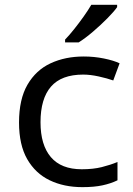

<svg xmlns="http://www.w3.org/2000/svg" viewBox="-20 -768 552 798"><path d="M322.3 9.8Q245.6 9.8 186.3 -18.8Q127 -47.4 93 -106.7Q59.1 -166 59.1 -258.8Q59.1 -355.5 94.2 -416Q129.4 -476.6 190.2 -504.9Q251 -533.2 328.1 -533.2Q371.1 -533.2 411.9 -524.9Q452.6 -516.6 477.1 -504.9L450.7 -433.6Q425.8 -442.4 390.6 -450.2Q355.5 -458 325.7 -458Q235.4 -458 191.9 -408Q148.4 -357.9 148.4 -259.8Q148.4 -165.5 191.4 -115Q234.4 -64.5 319.8 -64.5Q367.2 -64.5 403.1 -73.5Q439 -82.5 468.3 -94.7V-18.6Q439.9 -4.9 405.5 2.4Q371.1 9.8 322.3 9.8ZM466.8 -748V-738.3Q454.1 -720.2 426.8 -692.4Q399.4 -664.6 367.2 -637Q335 -609.4 307.1 -591.8H250.5V-603.5Q268.1 -621.6 288.3 -647Q308.6 -672.4 327.6 -699.2Q346.7 -726.1 359.4 -748Z"/></svg>

Font: Lunasima
Style: Regular
Weight: 400
Designer: The DocRepair Project, Monotype Design Team
Foundry: Google
Version: Version 2.009